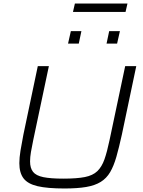

<svg xmlns="http://www.w3.org/2000/svg" viewBox="-20 -1064 814 1092"><path d="M346 8Q250 8 194 -5Q138 -18 114 -49.5Q90 -81 90 -136Q90 -167 96.5 -207Q103 -247 113 -298L195 -688H258L169 -267Q161 -229 156 -199.5Q151 -170 151 -146Q151 -108 168 -86.5Q185 -65 226.5 -56.5Q268 -48 340 -48Q417 -48 462.5 -57Q508 -66 533.5 -90.5Q559 -115 574 -157.5Q589 -200 603 -267L692 -688H755L673 -298Q657 -225 642 -172.5Q627 -120 606.5 -85Q586 -50 553 -29.5Q520 -9 470 -0.5Q420 8 346 8ZM586 -816 601 -887H662L646 -816ZM367 -816 383 -887H443L428 -816ZM395 -996 406 -1044H705L694 -996Z"/></svg>

Font: Saira SemiExpanded Light
Style: Italic
Weight: 300
Width: 6
Italic angle: -12°
Designer: Hector Gatti with collaboration of the Omnibus-Type team
Foundry: Omnibus-Type
Version: Version 1.101